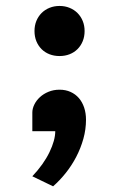

<svg xmlns="http://www.w3.org/2000/svg" viewBox="-20 -472 387 655"><path d="M90.3 -87.9Q90.3 -101.6 97.2 -115.5Q104 -129.4 116.2 -140.6Q128.4 -151.9 145.5 -158.9Q162.6 -166 183.1 -166Q204.1 -166 220.7 -158.4Q237.3 -150.9 249 -137.5Q260.7 -124 267.1 -105Q273.4 -85.9 273.4 -63.5Q273.4 -30.8 264.4 1.5Q255.4 33.7 240 63.2Q224.6 92.8 204.1 118.4Q183.6 144 161.1 163.6L90.3 129.4Q128.9 88.4 148.7 47.4Q168.5 6.3 168.5 -24.4H90.3ZM97.7 -366.2Q97.7 -384.8 104 -400.4Q110.4 -416 121.8 -427.5Q133.3 -439 148.9 -445.3Q164.6 -451.7 183.1 -451.7Q201.7 -451.7 217.3 -445.3Q232.9 -439 244.4 -427.5Q255.9 -416 262.2 -400.4Q268.6 -384.8 268.6 -366.2Q268.6 -347.2 262.2 -331.5Q255.9 -315.9 244.4 -304.4Q232.9 -293 217.3 -286.9Q201.7 -280.8 183.1 -280.8Q164.6 -280.8 148.9 -286.9Q133.3 -293 121.8 -304.4Q110.4 -315.9 104 -331.5Q97.7 -347.2 97.7 -366.2Z"/></svg>

Font: Andika New Basic
Style: Bold
Weight: 700
Designer: Victor Gaultney, Annie Olsen, Pablo Ugerman
Foundry: SIL International
Version: Version 5.500; ttfautohint (v1.8.3)